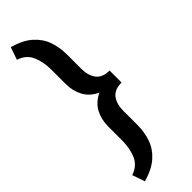

<svg xmlns="http://www.w3.org/2000/svg" viewBox="-318 -786 969 969"><g transform="rotate(-45 166.5 -301.0)"><path d="M37.1 177.7 13.7 110.4Q64.5 93.3 83 49.8Q101.6 6.3 101.6 -49.8V-149.4Q101.6 -199.7 123 -239.5Q144.5 -279.3 191.4 -301.3Q144.5 -322.8 123 -362.5Q101.6 -402.3 101.6 -452.1V-552.7Q101.6 -609.4 83 -652.8Q64.5 -696.3 13.7 -712.9L37.1 -779.8Q104 -761.2 142.1 -727.3Q180.2 -693.4 195.8 -648.7Q211.4 -604 211.4 -552.7V-452.1Q211.4 -402.8 233.6 -373.3Q255.9 -343.8 306.2 -343.8V-258.3Q255.9 -258.3 233.6 -228.8Q211.4 -199.2 211.4 -149.4V-49.8Q211.4 1.5 195.8 46.1Q180.2 90.8 142.1 124.8Q104 158.7 37.1 177.7Z"/></g></svg>

Font: Vazirmatn UI FD Medium
Style: Regular
Weight: 500
Designer: Saber Rastikerdar
Foundry: Saber Rastikerdar
Version: Version 33.003